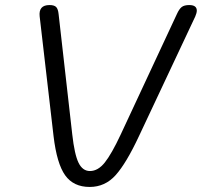

<svg xmlns="http://www.w3.org/2000/svg" viewBox="-20 -730 799 760"><path d="M192 -191 137 -665Q132 -710 176 -710Q195 -710 202.5 -702Q210 -694 212 -674L266 -198Q275 -118 291 -85.5Q307 -53 336 -53Q368 -53 395 -87Q422 -121 458 -198L680 -674Q689 -694 699 -702Q709 -710 729 -710Q759 -710 759 -688Q759 -679 753 -665L530 -191Q480 -84 438 -37Q396 10 335 10Q271 10 238 -36Q205 -82 192 -191Z"/></svg>

Font: Kodchasan
Style: Italic
Weight: 400
Italic angle: -10°
Version: Version 1.000; ttfautohint (v1.6)